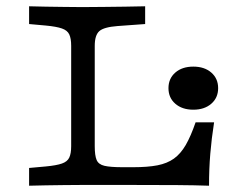

<svg xmlns="http://www.w3.org/2000/svg" viewBox="-20 -591 749 611"><path d="M235.5 -2.4Q211.3 -2.4 182.7 -2Q154 -1.6 125.4 -1.2Q96.8 -0.8 72.6 0V-56.5L125.8 -61.3Q159.7 -64.5 177 -70.6Q194.4 -76.6 200.4 -89.5Q206.5 -102.4 206.5 -125.8V-369.4H281.5V-125.8Q281.5 -96 287.5 -81.9Q293.5 -67.7 312.5 -63.3Q331.5 -58.9 370.2 -58.9H404Q450 -58.9 481 -64.9Q512.1 -71 533.5 -86.3Q554.8 -101.6 571 -129.4Q587.1 -157.3 602.4 -201.6H661.3Q653.2 -150 649.2 -101.6Q645.2 -53.2 645.2 0Q600.8 -1.6 542.7 -2Q484.7 -2.4 408.9 -2.4H243.5ZM235.5 -568.5H244.4H249.2Q278.2 -568.5 311.3 -569Q344.4 -569.4 378.2 -569.8Q412.1 -570.2 441.9 -571V-514.5L354 -508.1Q310.5 -504.8 296 -491.9Q281.5 -479 281.5 -445.2V-369.4H206.5V-445.2Q206.5 -468.5 200.4 -481.5Q194.4 -494.4 177 -500.4Q159.7 -506.5 125.8 -509.7L72.6 -514.5V-571Q96.8 -570.2 125.4 -569.8Q154 -569.4 182.7 -569Q211.3 -568.5 235.5 -568.5ZM595.2 -241.9Q559.7 -241.9 537.9 -260.9Q516.1 -279.8 516.1 -310.5Q516.1 -341.1 537.9 -360.1Q559.7 -379 595.2 -379Q630.6 -379 652.4 -360.1Q674.2 -341.1 674.2 -310.5Q674.2 -279.8 652.4 -260.9Q630.6 -241.9 595.2 -241.9Z"/></svg>

Font: Playfair 5pt SemiExpanded Light
Style: Regular
Weight: 300
Width: 6
Designer: Claus Eggers Sørensen
Foundry: Claus Eggers Sørensen
Version: Version 2.203